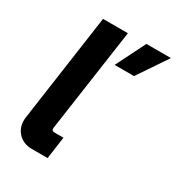

<svg xmlns="http://www.w3.org/2000/svg" viewBox="-179 -860 891 970"><g transform="rotate(30 266.5 -375.5)"><path d="M154 -1Q102 -1 71.5 -36Q41 -71 48 -124L137 -750H282L196 -151Q194 -138 199 -134Q204 -130 215 -130H264L246 -1ZM417 -578H304L390 -750H533Z"/></g></svg>

Font: Finlandica
Style: Italic
Weight: 400
Italic angle: -8°
Designer: Niklas Ekholm, Juho Hiilivirta, Jaakko Suomalainen
Foundry: Helsinki Type Studio
Version: Version 1.064